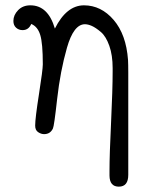

<svg xmlns="http://www.w3.org/2000/svg" viewBox="-20 -489 540 714"><path d="M29.8 -411.1Q29.8 -433.1 47.4 -451.2Q64.9 -469.2 92.8 -469.2Q158.7 -469.2 184.1 -382.8Q227.1 -468.8 292 -469.2Q356 -469.2 402.6 -415Q449.2 -360.8 456.1 -266.1Q457 -250 457 -217.8V161.1Q457 205.1 421.9 205.1Q387.7 205.1 387.2 164.1V146Q387.2 86.9 393.1 -35.2Q398.9 -157.2 398.9 -222.2V-235.8Q398.9 -283.7 386.5 -318.8Q374 -354 355 -370.1Q335.9 -386.2 321.5 -392.6Q307.1 -398.9 295.9 -398.9Q253.9 -398.9 229 -311.5Q204.1 -224.1 192.6 -121.6Q181.2 -19 176.8 -11.2Q167 9.8 144 9.8Q132.8 9.8 121.8 2.4Q110.8 -4.9 110.8 -22Q110.8 -48.8 125 -139.4Q139.2 -230 139.2 -250Q139.2 -328.1 129.6 -359.1Q120.1 -390.1 96.2 -399.9Q86.4 -377 64 -377Q49.8 -377 39.8 -386Q29.8 -395 29.8 -411.1Z"/></svg>

Font: CMU Concrete
Style: Roman
Weight: 500
Version: Version 0.7.0